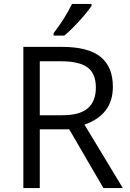

<svg xmlns="http://www.w3.org/2000/svg" viewBox="-20 -951 658 971"><path d="M181.2 -368.2H294.9Q382.8 -368.2 423.8 -403.3Q464.8 -438.5 464.8 -508.3Q464.8 -578.6 422.9 -609.9Q380.9 -641.1 289.1 -641.1H181.2ZM181.2 -296.9V0H98.1V-713.9H293.9Q425.8 -713.9 488.3 -663.6Q550.8 -613.3 550.8 -512.2Q550.8 -370.6 407.2 -320.8L601.1 0H502.9L330.1 -296.9ZM442.9 -931.2V-920.9Q421.4 -889.2 378.9 -842.8Q336.4 -796.4 305.2 -771H251V-783.2Q307.1 -855.5 344.2 -931.2Z"/></svg>

Font: OpenSans-Regular
Style: Regular
Weight: 400
Foundry: Ascender Corporation
Version: Version 1.10